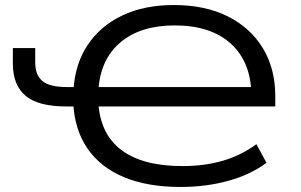

<svg xmlns="http://www.w3.org/2000/svg" viewBox="-20 -734 1195 763"><path d="M697 9Q566 9 472.5 -30Q379 -69 327.5 -144Q276 -219 271 -326L290 -311H242Q133 -311 82 -353Q31 -395 31 -483V-543H120V-486Q120 -436 148.5 -412Q177 -388 247 -388H286L272 -375Q278 -480 328.5 -555.5Q379 -631 466 -672.5Q553 -714 671 -714Q794 -714 884 -669.5Q974 -625 1024 -543.5Q1074 -462 1074 -351V-311H357L371 -324Q379 -200 463.5 -137Q548 -74 705 -74Q794 -74 866.5 -95.5Q939 -117 999 -161L1039 -87Q976 -40 887.5 -15.5Q799 9 697 9ZM674 -633Q539 -633 459 -566Q379 -499 371 -376L360 -388H1002L979 -352Q979 -485 899 -559Q819 -633 674 -633Z"/></svg>

Font: Nunito Sans 10pt Expanded
Style: Regular
Weight: 400
Width: 7
Designer: Vernon Adams
Foundry: Vernon Adams
Version: Version 3.101;gftools[0.9.27]